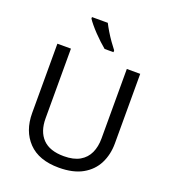

<svg xmlns="http://www.w3.org/2000/svg" viewBox="-167 -1066 1064 1198"><g transform="rotate(20 365.5 -467.0)"><path d="M640 -252Q640 -178 610 -118.5Q580 -59 518.5 -24.5Q457 10 362 10Q229 10 159.5 -62.5Q90 -135 90 -254V-714H180V-251Q180 -164 226.5 -116Q273 -68 367 -68Q432 -68 472.5 -91.5Q513 -115 532 -156.5Q551 -198 551 -252V-714H640ZM341 -944Q352 -922 368.5 -894.5Q385 -867 403.5 -841Q422 -815 437 -796V-784H378Q361 -798 340 -817.5Q319 -837 298.5 -858.5Q278 -880 261.5 -900Q245 -920 236 -934V-944Z"/></g></svg>

Font: Noto Sans Armenian
Style: Regular
Weight: 400
Designer: Monotype Design Team
Foundry: Monotype Imaging Inc.
Version: Version 2.007